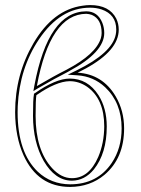

<svg xmlns="http://www.w3.org/2000/svg" viewBox="-20 -718 549 750"><path d="M119.1 -265.1Q119.1 -131.8 183.6 -61Q219.2 -22 261.2 -22Q327.6 -22 363.8 -105Q386.7 -158.7 387.2 -224.1Q387.2 -332 319.8 -379.4Q288.1 -400.9 252 -400.9Q199.2 -399.9 122.1 -346.2Q119.1 -329.1 119.1 -265.1ZM332 -698.2Q407.2 -698.2 434.1 -645.5Q443.8 -625.5 443.8 -602.1Q443.8 -521 315.4 -450.7Q299.8 -442.4 283.2 -434.1Q380.9 -428.2 432.1 -341.3Q464.8 -285.2 464.8 -216.8Q464.8 -100.1 388.2 -35.2Q332 11.7 253.9 12.2Q127.9 12.2 71.8 -111.8Q39.6 -184.1 39.1 -279.8Q39.1 -426.8 110.8 -549.3Q187.5 -680.2 303.2 -695.8Q317.9 -698.2 332 -698.2ZM377 -588.9Q377 -643.1 338.9 -659.7Q328.1 -663.6 316.9 -664.1Q175.8 -662.6 124 -381.8Q192.4 -421.9 240.2 -445.8Q355 -506.3 374 -568.8Q377 -579.6 377 -588.9ZM108.9 -265.1Q108.9 -331.1 112.3 -347.7L112.8 -352.1L116.2 -354Q197.3 -410.6 252 -411.1Q322.8 -411.1 364.7 -346.2Q397 -295.4 397 -224.1Q397 -119.1 346.7 -56.2Q310.5 -12.7 261.2 -12.2Q195.8 -12.2 150.9 -88.9Q109.4 -161.6 108.9 -265.1ZM332 -688Q215.3 -688 132.3 -564.5Q56.2 -451.2 49.3 -303.2Q48.8 -291 48.8 -279.8Q48.8 -123 127.4 -47.4Q179.2 1.5 253.9 2Q359.9 2 416.5 -81.5Q455.1 -139.2 455.1 -216.8Q455.1 -316.4 390.6 -377.4Q344.7 -419.9 282.2 -423.8L244.6 -426.3L278.8 -442.9Q418 -511.2 432.1 -583Q434.1 -592.8 434.1 -602.1Q434.1 -661.6 376.5 -681.2Q356 -688 332 -688ZM387.2 -588.9Q387.2 -513.7 250.5 -440.4Q247.1 -438.5 244.6 -437Q196.3 -412.6 128.9 -373.5L110.4 -362.3L114.3 -383.8Q168.5 -672.9 316.9 -673.8Q361.8 -673.8 379.9 -628.4Q387.2 -609.9 387.2 -588.9Z"/></svg>

Font: Linux Biolinum Outline O
Style: Bold
Weight: 700
Designer: Philipp H. Poll
Foundry: Philipp H. Poll
Version: Version 0.9.2